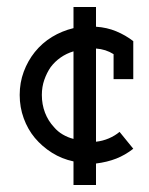

<svg xmlns="http://www.w3.org/2000/svg" viewBox="-20 -458 425 546"><path d="M253 68V7Q285 3 310.5 -7Q336 -17 359 -35L320 -83Q307 -72 289.5 -64.5Q272 -57 253 -55V-320Q267 -319 279.5 -315Q292 -311 303 -304V-233H359V-341Q337 -358 310.5 -369Q284 -380 253 -382V-438H189V-378Q156 -370 128 -353Q100 -336 79 -310Q59 -285 47.5 -254Q36 -223 36 -188Q36 -153 47.5 -121.5Q59 -90 79 -66Q100 -41 128 -23.5Q156 -6 189 1V68ZM99 -188Q99 -211 106 -231Q113 -251 124 -267Q136 -283 152.5 -294.5Q169 -306 189 -312V-63Q173 -67 158.5 -75.5Q144 -84 134 -96Q117 -114 108 -137.5Q99 -161 99 -188Z"/></svg>

Font: Josefin Slab Thin SemiBold
Style: Regular
Weight: 600
Version: Version 2.000